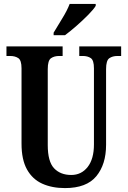

<svg xmlns="http://www.w3.org/2000/svg" viewBox="-20 -951 652 981"><path d="M312 10Q246 10 196 -12.5Q146 -35 118 -85Q90 -135 90 -217V-602Q90 -643 73.5 -654Q57 -665 32 -665H13V-714H300V-665H282Q257 -665 240.5 -653.5Q224 -642 224 -598V-210Q224 -125 256.5 -91Q289 -57 344 -57Q396 -57 428 -98Q460 -139 460 -213V-602Q460 -643 444 -654Q428 -665 403 -665H385V-714H599V-665H580Q555 -665 538.5 -653.5Q522 -642 522 -598V-211Q522 -111 472 -50.5Q422 10 312 10ZM254 -784Q274 -818 298.5 -857.5Q323 -897 336 -931H469V-921Q459 -904 431.5 -876Q404 -848 371.5 -819.5Q339 -791 312 -771H254Z"/></svg>

Font: Noto Serif Thai ExtraCondensed
Style: Bold
Weight: 700
Width: 2
Designer: Monotype Design Team
Foundry: Monotype Imaging Inc.
Version: Version 2.002; ttfautohint (v1.8.4.7-5d5b)